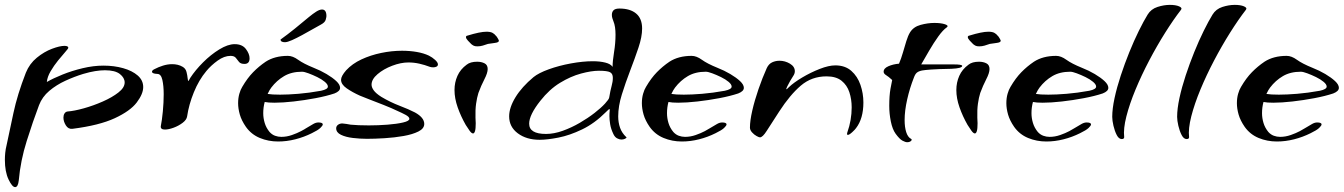

<svg xmlns="http://www.w3.org/2000/svg" viewBox="-26 -557 5508 787"><path d="M36 210Q24 210 9 178.5Q-6 147 -6 98Q-6 84 -4.5 69Q-3 54 1 38Q13 -18 29 -93.5Q45 -169 80 -259Q95 -296 125 -320.5Q155 -345 187 -357Q219 -369 238 -369Q254 -369 254 -361Q254 -358 241.5 -344Q229 -330 212 -309Q195 -288 181.5 -265Q168 -242 166 -221Q192 -236 230.5 -251.5Q269 -267 313 -277.5Q357 -288 398 -288Q442 -288 479 -277.5Q516 -267 538.5 -247.5Q561 -228 561 -200Q561 -172 534.5 -137Q508 -102 444.5 -72.5Q381 -43 271 -29Q254 -27 244 -43Q234 -59 234 -75Q234 -85 238.5 -92Q243 -99 251 -100Q278 -102 317.5 -113Q357 -124 395.5 -141Q434 -158 459.5 -178Q485 -198 485 -219Q485 -238 465.5 -253.5Q446 -269 404 -269Q386 -269 364 -265.5Q342 -262 315 -254Q279 -243 242 -226Q205 -209 176 -184.5Q147 -160 134 -126Q109 -60 83.5 21Q58 102 51 182Q48 210 36 210Z M650 -26Q632 -26 633 -39Q638 -64 641.5 -100.5Q645 -137 645 -171Q645 -205 639.5 -229.5Q634 -254 619 -254Q597 -255 597 -263Q597 -269 608 -274Q623 -282 642 -288Q661 -294 680 -294Q691 -294 702 -291.5Q713 -289 723 -283Q735 -276 738.5 -262Q742 -248 743 -237Q745 -225 745 -225Q747 -225 749.5 -230Q752 -235 754 -238Q775 -270 806.5 -301.5Q838 -333 873 -354.5Q908 -376 936 -376Q967 -376 982 -356Q997 -336 997 -318Q997 -295 976 -295Q960 -295 953.5 -303.5Q947 -312 940.5 -320Q934 -328 919 -328Q893 -328 866 -308.5Q839 -289 820 -266Q789 -229 768.5 -178.5Q748 -128 741 -80Q739 -66 722.5 -53.5Q706 -41 685.5 -33.5Q665 -26 650 -26Z M1114 23Q1074 23 1039 8.5Q1004 -6 982 -37Q964 -63 957 -87.5Q950 -112 950 -134Q950 -155 955 -172.5Q960 -190 967 -201Q988 -237 1011.5 -261Q1035 -285 1063 -304Q1100 -328 1154 -328Q1174 -328 1196 -312Q1218 -296 1260 -279Q1288 -268 1312.5 -253.5Q1337 -239 1352.5 -224.5Q1368 -210 1368 -197Q1368 -183 1345 -174Q1312 -163 1267 -154.5Q1222 -146 1177.5 -141Q1133 -136 1099 -136Q1073 -136 1059 -139Q1053 -117 1053 -93Q1053 -73 1059 -53Q1065 -33 1079 -16Q1089 -5 1101.5 -0.5Q1114 4 1127 4Q1149 4 1170.5 -3.5Q1192 -11 1208 -19.5Q1224 -28 1228 -31Q1248 -43 1258.5 -49Q1269 -55 1279 -55Q1297 -55 1297 -47Q1297 -42 1287 -32.5Q1277 -23 1252 -11Q1220 5 1184.5 14Q1149 23 1114 23ZM1122 -169Q1154 -169 1197 -172.5Q1240 -176 1290 -185Q1318 -191 1318 -202Q1318 -211 1305.5 -221.5Q1293 -232 1274.5 -241Q1256 -250 1238.5 -256.5Q1221 -263 1212 -263Q1169 -263 1138.5 -245Q1108 -227 1086 -198Q1079 -189 1071 -172Q1088 -169 1122 -169ZM1142 -384Q1124 -384 1124 -395Q1152 -415 1183 -440Q1214 -465 1240 -487Q1257 -501 1270.5 -509.5Q1284 -518 1294 -518Q1312 -518 1312 -491Q1312 -487 1309 -476Q1306 -465 1289 -456Q1276 -449 1255 -437Q1234 -425 1212 -413Q1190 -401 1171 -392.5Q1152 -384 1142 -384Z M1478 12Q1450 12 1420.5 8.5Q1391 5 1371.5 -4.5Q1352 -14 1352 -31Q1352 -40 1359.5 -45.5Q1367 -51 1377 -51Q1382 -51 1394 -49Q1406 -47 1411 -46Q1441 -43 1486 -43Q1525 -43 1563 -46Q1601 -49 1626.5 -55Q1652 -61 1652 -70Q1652 -78 1636 -86.5Q1620 -95 1606 -101Q1579 -114 1546 -127Q1513 -140 1485.5 -150.5Q1458 -161 1449 -165Q1418 -179 1395 -195Q1372 -211 1372 -230Q1372 -245 1393 -269Q1418 -296 1455.5 -313.5Q1493 -331 1536.5 -340Q1580 -349 1622 -349Q1654 -349 1682.5 -344Q1711 -339 1732 -329Q1746 -322 1757.5 -311.5Q1769 -301 1769 -293Q1769 -287 1763.5 -284Q1758 -281 1750 -281Q1746 -281 1742.5 -281.5Q1739 -282 1736 -283Q1715 -291 1693 -296Q1671 -301 1648 -301Q1617 -301 1581.5 -287.5Q1546 -274 1521.5 -253Q1497 -232 1497 -210Q1497 -199 1506 -186.5Q1515 -174 1537 -160Q1574 -138 1612 -123.5Q1650 -109 1675 -96Q1713 -75 1713 -49Q1713 -30 1689 -18Q1665 -6 1628 0.5Q1591 7 1550.5 9.5Q1510 12 1478 12Z M1931 -367Q1921 -367 1916 -369.5Q1911 -372 1906 -376Q1900 -382 1892 -390.5Q1884 -399 1884 -405Q1884 -410 1890 -411Q1942 -427 1968 -427Q1984 -427 1992.5 -422.5Q2001 -418 2007 -410Q2009 -409 2014 -400.5Q2019 -392 2019 -390Q2019 -383 2002 -381Q1985 -379 1974 -377Q1963 -373 1952.5 -370Q1942 -367 1931 -367ZM1913 -10Q1907 -10 1899 -21Q1891 -32 1883 -45Q1863 -80 1850 -117Q1837 -154 1837 -188Q1837 -219 1849 -246Q1861 -273 1887 -292Q1902 -304 1930 -304Q1947 -304 1960 -297.5Q1973 -291 1973 -274Q1973 -258 1959.5 -232Q1946 -206 1935 -176Q1929 -157 1925.5 -132Q1922 -107 1923 -75Q1923 -68 1923.5 -62.5Q1924 -57 1924 -52Q1924 -29 1921 -19.5Q1918 -10 1913 -10Z M2186 16Q2132 16 2096.5 -10.5Q2061 -37 2061 -80Q2061 -116 2087 -158.5Q2113 -201 2161 -241Q2182 -258 2223.5 -273Q2265 -288 2314 -297Q2363 -306 2404 -306Q2433 -306 2455 -300.5Q2477 -295 2485 -283Q2485 -307 2491 -343.5Q2497 -380 2497 -415Q2497 -431 2495 -445Q2493 -459 2488 -471Q2486 -476 2484 -482.5Q2482 -489 2482 -496Q2482 -508 2489 -515Q2496 -522 2513 -522Q2557 -522 2581.5 -501.5Q2606 -481 2606 -440Q2606 -406 2591 -361.5Q2576 -317 2557 -267.5Q2538 -218 2523 -170Q2508 -122 2508 -80Q2508 -55 2515.5 -33.5Q2523 -12 2541 5Q2542 5 2542 5.5Q2542 6 2542 6Q2542 9 2535.5 12Q2529 15 2521 15Q2513 15 2503.5 10Q2494 5 2488 -8Q2478 -29 2475 -48Q2472 -67 2472 -81Q2472 -94 2473 -101.5Q2474 -109 2472 -110Q2471 -111 2457 -97Q2411 -51 2360 -26.5Q2309 -2 2263 7Q2217 16 2186 16ZM2212 -8Q2245 -8 2281 -21Q2317 -34 2350.5 -53.5Q2384 -73 2411 -94Q2438 -115 2454 -132.5Q2470 -150 2471 -157Q2476 -187 2481 -204.5Q2486 -222 2486 -238Q2486 -255 2474.5 -261Q2463 -267 2429 -267Q2398 -267 2355.5 -255.5Q2313 -244 2269.5 -217.5Q2226 -191 2189 -144Q2143 -86 2143 -50Q2143 -8 2212 -8Z M2769 23Q2729 23 2694 8.5Q2659 -6 2637 -37Q2619 -63 2612 -87.5Q2605 -112 2605 -134Q2605 -155 2610 -172.5Q2615 -190 2622 -201Q2643 -237 2666.5 -261Q2690 -285 2718 -304Q2755 -328 2809 -328Q2829 -328 2851 -312Q2873 -296 2915 -279Q2943 -268 2967.5 -253.5Q2992 -239 3007.5 -224.5Q3023 -210 3023 -197Q3023 -183 3000 -174Q2967 -163 2922 -154.5Q2877 -146 2832.5 -141Q2788 -136 2754 -136Q2728 -136 2714 -139Q2708 -117 2708 -93Q2708 -73 2714 -53Q2720 -33 2734 -16Q2744 -5 2756.5 -0.5Q2769 4 2782 4Q2804 4 2825.5 -3.5Q2847 -11 2863 -19.5Q2879 -28 2883 -31Q2903 -43 2913.5 -49Q2924 -55 2934 -55Q2952 -55 2952 -47Q2952 -42 2942 -32.5Q2932 -23 2907 -11Q2875 5 2839.5 14Q2804 23 2769 23ZM2777 -169Q2809 -169 2852 -172.5Q2895 -176 2945 -185Q2973 -191 2973 -202Q2973 -211 2960.5 -221.5Q2948 -232 2929.5 -241Q2911 -250 2893.5 -256.5Q2876 -263 2867 -263Q2824 -263 2793.5 -245Q2763 -227 2741 -198Q2734 -189 2726 -172Q2743 -169 2777 -169Z M3089 6Q3085 6 3075 0.5Q3065 -5 3056.5 -14.5Q3048 -24 3048 -34Q3048 -62 3057.5 -103.5Q3067 -145 3083 -191.5Q3099 -238 3117 -278Q3125 -295 3139 -301.5Q3153 -308 3169 -308Q3192 -308 3212 -296Q3232 -284 3232 -265Q3232 -255 3225 -245Q3220 -238 3213 -225.5Q3206 -213 3201 -203Q3195 -191 3198 -191Q3199 -191 3208 -200Q3228 -219 3262.5 -239.5Q3297 -260 3334 -274.5Q3371 -289 3398 -289Q3438 -289 3463.5 -266.5Q3489 -244 3501 -209Q3513 -174 3513 -137Q3513 -71 3483 -32Q3479 -26 3467 -15Q3455 -4 3449 -4Q3446 -4 3446 -8Q3446 -10 3446.5 -12Q3447 -14 3448 -17Q3456 -39 3460.5 -65Q3465 -91 3465 -117Q3465 -150 3455.5 -179Q3446 -208 3423.5 -226Q3401 -244 3362 -244Q3301 -244 3256.5 -206Q3212 -168 3168 -100Q3134 -48 3117 -21Q3100 6 3089 6Z M3693 26Q3685 26 3673 19.5Q3661 13 3645 -9Q3632 -27 3625.5 -59Q3619 -91 3619 -123Q3619 -165 3624 -193Q3629 -221 3631 -229Q3616 -243 3606 -249Q3596 -255 3596 -263Q3596 -277 3615.5 -285.5Q3635 -294 3659 -296Q3668 -317 3675 -341.5Q3682 -366 3689 -388.5Q3696 -411 3704 -424Q3718 -447 3747.5 -455Q3777 -463 3804 -463Q3831 -463 3847.5 -457.5Q3864 -452 3855 -445Q3839 -434 3820 -407.5Q3801 -381 3783 -350Q3765 -319 3750 -293H3882Q3918 -293 3918 -287Q3918 -277 3874 -275Q3817 -274 3790.5 -272Q3764 -270 3753 -268Q3739 -265 3732 -259Q3725 -253 3720 -239Q3703 -196 3692.5 -149.5Q3682 -103 3682 -65Q3682 -36 3688.5 -15.5Q3695 5 3708 12Q3711 13 3711 16Q3711 19 3706 22.5Q3701 26 3693 26Z M3988 -367Q3978 -367 3973 -369.5Q3968 -372 3963 -376Q3957 -382 3949 -390.5Q3941 -399 3941 -405Q3941 -410 3947 -411Q3999 -427 4025 -427Q4041 -427 4049.5 -422.5Q4058 -418 4064 -410Q4066 -409 4071 -400.5Q4076 -392 4076 -390Q4076 -383 4059 -381Q4042 -379 4031 -377Q4020 -373 4009.5 -370Q3999 -367 3988 -367ZM3970 -10Q3964 -10 3956 -21Q3948 -32 3940 -45Q3920 -80 3907 -117Q3894 -154 3894 -188Q3894 -219 3906 -246Q3918 -273 3944 -292Q3959 -304 3987 -304Q4004 -304 4017 -297.5Q4030 -291 4030 -274Q4030 -258 4016.5 -232Q4003 -206 3992 -176Q3986 -157 3982.5 -132Q3979 -107 3980 -75Q3980 -68 3980.5 -62.5Q3981 -57 3981 -52Q3981 -29 3978 -19.5Q3975 -10 3970 -10Z M4263 23Q4223 23 4188 8.5Q4153 -6 4131 -37Q4113 -63 4106 -87.5Q4099 -112 4099 -134Q4099 -155 4104 -172.5Q4109 -190 4116 -201Q4137 -237 4160.5 -261Q4184 -285 4212 -304Q4249 -328 4303 -328Q4323 -328 4345 -312Q4367 -296 4409 -279Q4437 -268 4461.5 -253.5Q4486 -239 4501.5 -224.5Q4517 -210 4517 -197Q4517 -183 4494 -174Q4461 -163 4416 -154.5Q4371 -146 4326.5 -141Q4282 -136 4248 -136Q4222 -136 4208 -139Q4202 -117 4202 -93Q4202 -73 4208 -53Q4214 -33 4228 -16Q4238 -5 4250.5 -0.5Q4263 4 4276 4Q4298 4 4319.5 -3.5Q4341 -11 4357 -19.5Q4373 -28 4377 -31Q4397 -43 4407.5 -49Q4418 -55 4428 -55Q4446 -55 4446 -47Q4446 -42 4436 -32.5Q4426 -23 4401 -11Q4369 5 4333.5 14Q4298 23 4263 23ZM4271 -169Q4303 -169 4346 -172.5Q4389 -176 4439 -185Q4467 -191 4467 -202Q4467 -211 4454.5 -221.5Q4442 -232 4423.5 -241Q4405 -250 4387.5 -256.5Q4370 -263 4361 -263Q4318 -263 4287.5 -245Q4257 -227 4235 -198Q4228 -189 4220 -172Q4237 -169 4271 -169Z M4572 13Q4560 13 4551.5 -3.5Q4543 -20 4538 -41.5Q4533 -63 4533 -78Q4533 -111 4542.5 -155Q4552 -199 4568 -247.5Q4584 -296 4603 -343Q4622 -390 4642 -430.5Q4662 -471 4678 -497Q4692 -520 4718.5 -528.5Q4745 -537 4769 -537Q4793 -537 4807 -531Q4821 -525 4815 -517Q4784 -477 4750 -423Q4716 -369 4684.5 -309Q4653 -249 4628.5 -190Q4604 -131 4591 -80Q4578 -29 4582 5Q4582 13 4572 13Z M4838 13Q4826 13 4817.5 -3.5Q4809 -20 4804 -41.5Q4799 -63 4799 -78Q4799 -111 4808.5 -155Q4818 -199 4834 -247.5Q4850 -296 4869 -343Q4888 -390 4908 -430.5Q4928 -471 4944 -497Q4958 -520 4984.5 -528.5Q5011 -537 5035 -537Q5059 -537 5073 -531Q5087 -525 5081 -517Q5050 -477 5016 -423Q4982 -369 4950.5 -309Q4919 -249 4894.5 -190Q4870 -131 4857 -80Q4844 -29 4848 5Q4848 13 4838 13Z M5208 23Q5168 23 5133 8.5Q5098 -6 5076 -37Q5058 -63 5051 -87.5Q5044 -112 5044 -134Q5044 -155 5049 -172.5Q5054 -190 5061 -201Q5082 -237 5105.5 -261Q5129 -285 5157 -304Q5194 -328 5248 -328Q5268 -328 5290 -312Q5312 -296 5354 -279Q5382 -268 5406.5 -253.5Q5431 -239 5446.5 -224.5Q5462 -210 5462 -197Q5462 -183 5439 -174Q5406 -163 5361 -154.5Q5316 -146 5271.5 -141Q5227 -136 5193 -136Q5167 -136 5153 -139Q5147 -117 5147 -93Q5147 -73 5153 -53Q5159 -33 5173 -16Q5183 -5 5195.5 -0.5Q5208 4 5221 4Q5243 4 5264.5 -3.5Q5286 -11 5302 -19.5Q5318 -28 5322 -31Q5342 -43 5352.5 -49Q5363 -55 5373 -55Q5391 -55 5391 -47Q5391 -42 5381 -32.5Q5371 -23 5346 -11Q5314 5 5278.5 14Q5243 23 5208 23ZM5216 -169Q5248 -169 5291 -172.5Q5334 -176 5384 -185Q5412 -191 5412 -202Q5412 -211 5399.5 -221.5Q5387 -232 5368.5 -241Q5350 -250 5332.5 -256.5Q5315 -263 5306 -263Q5263 -263 5232.5 -245Q5202 -227 5180 -198Q5173 -189 5165 -172Q5182 -169 5216 -169Z"/></svg>

Font: Grechen Fuemen
Style: Regular
Weight: 400
Designer: Robert E. Leuschke
Foundry: Robert E. Leuschke
Version: Version 1.010; ttfautohint (v1.8.3)